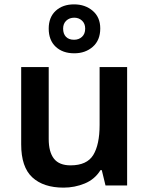

<svg xmlns="http://www.w3.org/2000/svg" viewBox="-20 -849 682 879"><path d="M562 -542V0H463L446 -70H440Q414 -28 368 -9Q322 10 271 10Q179 10 128 -37Q77 -84 77 -188V-542H203V-213Q203 -153 227 -122.5Q251 -92 303 -92Q378 -92 407 -139.5Q436 -187 436 -277V-542ZM320 -605Q267 -605 235 -635Q203 -665 203 -718Q203 -770 235 -799.5Q267 -829 319 -829Q370 -829 404.5 -799.5Q439 -770 439 -719Q439 -665 405 -635Q371 -605 320 -605ZM319 -667Q341 -667 355.5 -680.5Q370 -694 370 -718Q370 -741 355.5 -754.5Q341 -768 320 -768Q298 -768 283.5 -754.5Q269 -741 269 -718Q269 -694 282 -680.5Q295 -667 319 -667Z"/></svg>

Font: Noto Sans Tangsa SemiBold
Style: Regular
Weight: 600
Version: Version 1.504